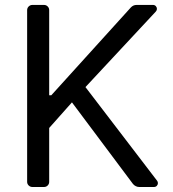

<svg xmlns="http://www.w3.org/2000/svg" viewBox="-20 -747 692 767"><path d="M88.4 -20.6V-706.3Q88.4 -715.2 94.6 -721.2Q100.9 -727.3 109.4 -727.3H155.9Q164.4 -727.3 170.5 -721.2Q176.5 -715.2 176.5 -706.3V-366.5H185L502.5 -717Q512.1 -727.3 525.6 -727.3H591.3Q598 -727.3 602.5 -722.5Q606.9 -717.7 606.9 -711.6Q606.9 -706 602.6 -701L321.4 -399.1L607.6 -24.9Q610.8 -20.6 610.8 -15.3Q610.8 -9.2 606.4 -4.6Q601.9 0 595.2 0H535.9Q528.8 0 522.2 -3.4Q515.6 -6.7 511 -12.4L267.4 -338.1L176.5 -235.8V-20.6Q176.5 -12.1 170.5 -6Q164.4 0 155.9 0H109.4Q100.9 0 94.6 -6Q88.4 -12.1 88.4 -20.6Z"/></svg>

Font: DeltaSans
Style: Regular
Weight: 400
Designer: Rasmus Andersson
Foundry: rsms
Version: Version 3.012